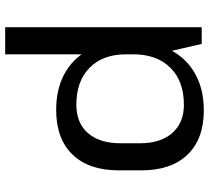

<svg xmlns="http://www.w3.org/2000/svg" viewBox="-52 -728 788 723"><g transform="rotate(-90 341.5 -366.0)"><path d="M288 8Q180 8 121 -53.5Q62 -115 62 -227V-313Q62 -425 121.5 -486.5Q181 -548 290 -548Q367 -548 424 -517.5Q481 -487 513 -430Q545 -373 545 -295V-249Q545 -171 513 -113Q481 -55 423.5 -23.5Q366 8 288 8ZM309 -67Q398 -67 448.5 -118Q499 -169 499 -258V-285Q499 -372 448.5 -422Q398 -472 309 -472Q240 -472 202 -428Q164 -384 164 -305V-233Q164 -155 202.5 -111Q241 -67 309 -67ZM499 -170V-740H601V0H538Z"/></g></svg>

Font: Pathway Extreme 28pt Medium
Style: Regular
Weight: 500
Designer: Eduardo Rodriguez Tunni
Foundry: Eduardo Rodriguez Tunni
Version: Version 1.001;gftools[0.9.26]